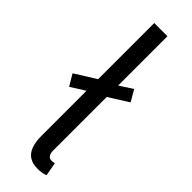

<svg xmlns="http://www.w3.org/2000/svg" viewBox="-247 -726 751 751"><g transform="rotate(45 128.0 -351.0)"><path d="M29 -302 1 -349 97 -409 145 -431 215 -476 242 -429 145 -368 97 -345ZM168 12Q140 12 122.5 0.5Q105 -11 96.5 -33.5Q88 -56 88 -89V-714H161V-83Q161 -65 167.5 -57Q174 -49 183 -49Q187 -49 190.5 -49.5Q194 -50 201 -51L211 5Q203 8 193 10Q183 12 168 12Z"/></g></svg>

Font: Assistant ExtraLight
Style: Regular
Weight: 400
Version: Version 3.000